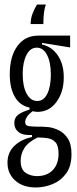

<svg xmlns="http://www.w3.org/2000/svg" viewBox="-20 -685 340 846"><path d="M138 141Q81 141 47 110.5Q13 80 13 32Q13 -13 43 -42Q73 -71 121 -81V-90Q81 -88 62 -103Q43 -118 43 -143Q43 -166 59.5 -179Q76 -192 110 -202V-211Q67 -220 45 -259Q23 -298 23 -357Q23 -436 56.5 -482Q90 -528 148 -528H289V-476L165 -496V-489Q209 -479 235 -440.5Q261 -402 261 -344Q261 -280 229 -236Q197 -192 144 -192Q141 -192 135 -193Q129 -194 124 -195Q91 -171 91 -146Q91 -132 106 -129.5Q121 -127 141 -127H164Q172 -127 192.5 -125Q213 -123 237 -112Q261 -101 278 -76Q295 -51 295 -6Q295 48 271 80Q247 112 211 126.5Q175 141 138 141ZM144 -240Q173 -240 188.5 -272Q204 -304 204 -356Q204 -410 187.5 -442.5Q171 -475 142 -475Q113 -475 96.5 -442.5Q80 -410 80 -359Q80 -304 97.5 -272Q115 -240 144 -240ZM143 91Q187 91 212.5 64.5Q238 38 238 -8Q238 -44 224 -58.5Q210 -73 190 -76Q170 -79 153 -79H145Q103 -58 87 -32Q71 -6 71 23Q71 62 93 76.5Q115 91 143 91ZM182 -665Q177 -652 174.5 -633.5Q172 -615 171.5 -599.5Q171 -584 171 -579H115Q115 -604 124 -626.5Q133 -649 143 -665Z"/></svg>

Font: Bricolage Grotesque 96pt Condensed ExtraLight
Style: Regular
Weight: 200
Width: 3
Designer: Mathieu Triay
Foundry: Atelier Triay
Version: Version 1.001; ttfautohint (v1.8.4.7-5d5b);gftools[0.9.33.de